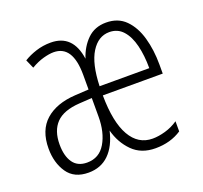

<svg xmlns="http://www.w3.org/2000/svg" viewBox="-101 -657 825 782"><g transform="rotate(-20 311.5 -265.5)"><path d="M431.6 -540.5Q483.4 -540.5 515.6 -508.1Q547.9 -475.6 563 -422.1Q578.1 -368.7 578.1 -305.7V-266.1H318.4Q319.3 -149.9 353.3 -90.6Q387.2 -31.2 449.7 -31.2Q475.1 -31.2 504.6 -39.6Q534.2 -47.9 560.5 -65.9V-22Q512.7 9.8 447.3 9.8Q385.7 9.8 347.9 -28.3Q310.1 -66.4 295.4 -122.1Q280.8 -58.6 245.8 -24.4Q210.9 9.8 157.2 9.8Q95.2 9.8 65.9 -33.2Q36.6 -76.2 36.6 -137.7Q36.6 -217.3 83.5 -258.8Q130.4 -300.3 212.9 -305.2L272 -308.6V-372.1Q272 -500 189.5 -500Q170.9 -500 145 -492.9Q119.1 -485.8 90.8 -469.2L74.2 -506.8Q97.7 -521.5 127.9 -531.2Q158.2 -541 191.4 -541Q287.6 -541 303.2 -430.7Q318.4 -478 350.3 -509.3Q382.3 -540.5 431.6 -540.5ZM430.7 -499.5Q382.8 -499.5 352.3 -450.7Q321.8 -401.9 318.8 -305.7H534.2Q534.2 -360.8 523.4 -404.5Q512.7 -448.2 489.7 -473.9Q466.8 -499.5 430.7 -499.5ZM272.5 -271.5 217.8 -268.1Q147.9 -263.7 116.2 -230.7Q84.5 -197.8 84.5 -138.2Q84.5 -88.4 104.5 -59.6Q124.5 -30.8 165.5 -30.8Q218.3 -30.8 245.4 -76.7Q272.5 -122.6 272.5 -191.4Z"/></g></svg>

Font: Open Sans Condensed Light
Style: Regular
Weight: 300
Width: 3
Designer: Monotype Design Team
Foundry: Monotype Imaging Inc.
Version: Version 3.003; ttfautohint (v1.8.4)